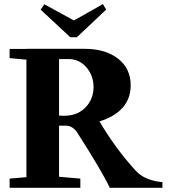

<svg xmlns="http://www.w3.org/2000/svg" viewBox="-20 -896 823 916"><path d="M315.4 -718.3 173.8 -850.1 191.9 -875.5 332.5 -798.3 471.2 -876.5 486.3 -850.1 346.7 -718.3ZM25.9 0V-43.9L106 -50.8V-611.3L25.9 -618.7V-662.6H106V-663.1H383.3Q482.9 -663.1 543.2 -616.2Q603.5 -569.3 603.5 -488.8Q603.5 -426.8 565.7 -383.1Q527.8 -339.4 454.6 -316.9Q530.8 -187 628.4 -80.6Q670.4 -35.2 754.9 -26.9V0H503.9Q465.3 -81.1 348.6 -263.2Q326.7 -296.4 293.9 -296.4H261.7V-52.7L363.3 -43.9V0ZM261.7 -614.3V-344.2Q269.5 -343.8 286.1 -343.8Q349.6 -343.8 387.9 -383.5Q426.3 -423.3 426.3 -481Q426.3 -535.2 392.3 -574.7Q358.4 -614.3 306.2 -614.3Z"/></svg>

Font: Elstob 6pt
Style: Bold
Weight: 700
Designer: Peter S. Baker
Version: Version 1.015